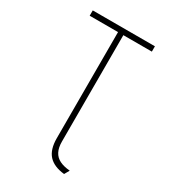

<svg xmlns="http://www.w3.org/2000/svg" viewBox="-219 -805 995 1126"><g transform="rotate(30 278.5 -242.5)"><path d="M402 215Q330 207.5 295 169Q260 130.5 260 54V-664H68V-700H489V-664H296V56Q296 97.5 309.8 124Q323.5 150.5 351.2 164.2Q379 178 421 181.5Z"/></g></svg>

Font: Overpass Thin
Style: Regular
Weight: 250
Designer: Delve Withrington, Dave Bailey, Thomas Jockin
Foundry: Delve Fonts LLC
Version: Version 4.000